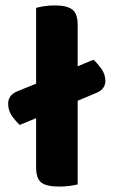

<svg xmlns="http://www.w3.org/2000/svg" viewBox="-20 -680 418 707"><path d="M197 7Q152 7 132.5 -7.5Q113 -22 113 -64V-245L53 -220Q40 -231 25 -251.5Q10 -272 10 -298Q10 -329 42 -343L113 -372V-651Q123 -654 141.5 -657Q160 -660 182 -660Q226 -660 246 -645Q266 -630 266 -588V-436L324 -460Q337 -449 352.5 -428Q368 -407 368 -382Q368 -366 359 -355Q350 -344 335 -338L266 -309V-1Q255 2 237 4.5Q219 7 197 7Z"/></svg>

Font: Baloo Tammudu 2
Style: Bold
Weight: 700
Designer: Maithili Shingre, Omkar Shende and Ek Type
Foundry: Ek Type
Version: Version 1.640;hotconv 1.0.111;makeotfexe 2.5.65597; ttfautoh